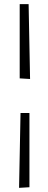

<svg xmlns="http://www.w3.org/2000/svg" viewBox="-20 -782 232 926"><path d="M125 -401 75 -404V-762H118ZM79 -237H122V121L72 124Z"/></svg>

Font: Bahiana
Style: Regular
Weight: 400
Designer: Pablo Cosgaya & Dani Raskovsky
Foundry: Pablo Cosgaya & Dani Raskovsky
Version: Version 1.005